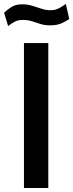

<svg xmlns="http://www.w3.org/2000/svg" viewBox="-32 -938 365 958"><path d="M87.5 -723H209V0H87.5ZM313.5 -843.5Q299 -832.5 275.5 -822Q252 -811.5 219.5 -811.5Q192 -811.5 170.2 -818.2Q148.5 -825 128 -831.8Q107.5 -838.5 83.5 -838.5Q58.5 -838.5 42.5 -830.2Q26.5 -822 8.5 -808L-11.5 -874.5Q6 -891.5 26.8 -904Q47.5 -916.5 79 -916.5Q105.5 -916.5 129 -909.2Q152.5 -902 174.8 -894.5Q197 -887 219.5 -887Q244 -887 262.5 -897Q281 -907 296.5 -918.5Z"/></svg>

Font: Public Sans SemiBold
Style: Regular
Weight: 600
Designer: The Public Sans Project Authors: Dan O. Williams and USWDS (Libre Franklin designed by Pablo Impallari and Rodrigo Fuenz
Version: Version 1.007